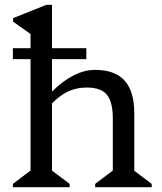

<svg xmlns="http://www.w3.org/2000/svg" viewBox="-20 -785 678 805"><path d="M379 0V-14L469 -82L453 -54V-287Q453 -358 428 -388Q403 -418 344 -418Q298 -418 259.5 -398.5Q221 -379 183 -335V-401H198Q290 -492 379 -492Q462 -492 502.5 -447Q543 -402 543 -311V-52L527 -81L616 -14V0ZM34 0V-14L124 -82L108 -54V-675L151 -612L35 -694V-709L175 -765H198V-52L183 -81L272 -14V0ZM34 -537V-583H342V-537Z"/></svg>

Font: Platypi Light
Style: Regular
Weight: 300
Designer: David Sargent
Foundry: Bolt Cutter Type
Version: Version 1.200